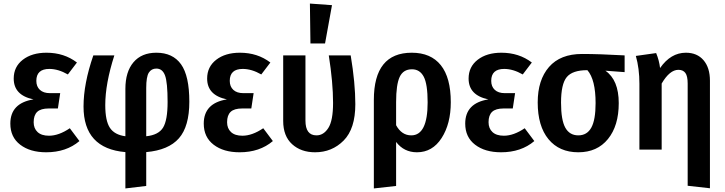

<svg xmlns="http://www.w3.org/2000/svg" viewBox="-20 -840 4068 1078"><path d="M241 -544Q340 -544 412 -489L361 -422Q307 -453 257 -453Q184 -453 184 -386Q184 -354 204 -335.5Q224 -317 260 -317H318L305 -231H254Q209 -231 189 -212Q169 -193 169 -154Q169 -119 191 -98.5Q213 -78 255 -78Q310 -78 372 -120L426 -48Q352 15 239 15Q149 15 93.5 -27.5Q38 -70 38 -146Q38 -261 168 -282Q57 -305 57 -399Q57 -465 108 -504.5Q159 -544 241 -544Z M1043 -269Q1043 -130 984.5 -63.5Q926 3 801 14V204L684 218V14Q449 -6 449 -242Q449 -370 504 -529H622Q571 -370 571 -250Q571 -162 597 -122.5Q623 -83 684 -75V-341Q684 -437 729.5 -490.5Q775 -544 858 -544Q950 -544 996.5 -479Q1043 -414 1043 -269ZM801 -75Q870 -82 895.5 -123.5Q921 -165 921 -267Q921 -378 906.5 -416.5Q892 -455 858 -455Q830 -455 815.5 -432Q801 -409 801 -346Z M1327 -544Q1426 -544 1498 -489L1447 -422Q1393 -453 1343 -453Q1270 -453 1270 -386Q1270 -354 1290 -335.5Q1310 -317 1346 -317H1404L1391 -231H1340Q1295 -231 1275 -212Q1255 -193 1255 -154Q1255 -119 1277 -98.5Q1299 -78 1341 -78Q1396 -78 1458 -120L1512 -48Q1438 15 1325 15Q1235 15 1179.5 -27.5Q1124 -70 1124 -146Q1124 -261 1254 -282Q1143 -305 1143 -399Q1143 -465 1194 -504.5Q1245 -544 1327 -544Z M1720 -820 1844 -811 1805 -596H1723ZM1949 -529Q1975 -373 1975 -255Q1975 -117 1909.5 -51Q1844 15 1749 15Q1670 15 1620 -30.5Q1570 -76 1570 -161V-529H1695V-163Q1695 -80 1757 -80Q1797 -80 1823.5 -121.5Q1850 -163 1850 -262Q1850 -377 1826 -529Z M2292 -544Q2399 -544 2455 -474Q2511 -404 2511 -266Q2511 -145 2459.5 -65Q2408 15 2321 15Q2248 15 2204 -43V204L2079 218V-279Q2079 -544 2292 -544ZM2289 -80Q2381 -80 2381 -265Q2381 -368 2359 -409.5Q2337 -451 2293 -451Q2244 -451 2224 -408Q2204 -365 2204 -267V-137Q2235 -80 2289 -80Z M2795 -544Q2894 -544 2966 -489L2915 -422Q2861 -453 2811 -453Q2738 -453 2738 -386Q2738 -354 2758 -335.5Q2778 -317 2814 -317H2872L2859 -231H2808Q2763 -231 2743 -212Q2723 -193 2723 -154Q2723 -119 2745 -98.5Q2767 -78 2809 -78Q2864 -78 2926 -120L2980 -48Q2906 15 2793 15Q2703 15 2647.5 -27.5Q2592 -70 2592 -146Q2592 -261 2722 -282Q2611 -305 2611 -399Q2611 -465 2662 -504.5Q2713 -544 2795 -544Z M3487 -529V-435L3379 -443Q3454 -391 3454 -261Q3454 -134 3393.5 -59.5Q3333 15 3227 15Q3120 15 3059.5 -58.5Q2999 -132 2999 -265Q2999 -391 3062.5 -464Q3126 -537 3248 -537Q3345 -537 3487 -529ZM3324 -261Q3324 -393 3278 -446H3277Q3194 -446 3162 -407Q3130 -368 3130 -264Q3130 -166 3154 -123Q3178 -80 3227 -80Q3276 -80 3300 -123.5Q3324 -167 3324 -261Z M3831 -544Q3894 -544 3930 -502Q3966 -460 3966 -387V217L3841 203V-371Q3841 -413 3828 -430.5Q3815 -448 3789 -448Q3740 -448 3695 -371V0H3570V-370Q3570 -456 3550 -526L3664 -542Q3681 -501 3686 -458Q3746 -544 3831 -544Z"/></svg>

Font: Fira Sans Condensed Medium
Style: Regular
Weight: 500
Width: 3
Designer: Carrois Corporate & Edenspiekermann AG
Foundry: Carrois Corporate GbR & Edenspiekermann AG
Version: Version 4.203;PS 004.203;hotconv 1.0.88;makeotf.lib2.5.64775